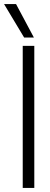

<svg xmlns="http://www.w3.org/2000/svg" viewBox="-55 -926 245 946"><path d="M57 0V-700H114V0ZM64 -741 -35 -906H24L112 -741Z"/></svg>

Font: Georama SemiCondensed Light
Style: Regular
Weight: 300
Width: 4
Designer: Jean-Baptiste Levee
Foundry: Production Type
Version: Version 1.000